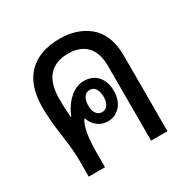

<svg xmlns="http://www.w3.org/2000/svg" viewBox="-133 -683 792 805"><g transform="rotate(-30 263.5 -281.0)"><path d="M256.8 -562Q297.4 -562 332 -550.8Q366.7 -539.6 394.5 -517.1Q422.4 -494.6 438.2 -456.8Q454.1 -418.9 454.1 -369.1V0H375V-359.9Q375 -426.3 343.3 -458.3Q311.5 -490.2 256.8 -490.2Q128.9 -490.2 128.9 -341.8Q128.9 -299.8 132.8 -253.9H134.8Q153.8 -300.8 186 -329.3Q218.3 -357.9 254.9 -357.9Q295.9 -357.9 320.1 -331.1Q344.2 -304.2 344.2 -258.8Q344.2 -214.4 320.3 -187.3Q296.4 -160.2 258.8 -160.2Q232.9 -160.2 211.4 -176Q189.9 -191.9 180.2 -221.2Q151.9 -186.5 151.9 -64.9V0H73.2V-81.1Q73.2 -127.4 61.5 -207.8Q49.8 -288.1 49.8 -347.2Q49.8 -454.1 103.8 -508.1Q157.7 -562 256.8 -562ZM257.8 -313Q239.3 -313 229.7 -297.9Q220.2 -282.7 220.2 -258.8Q220.2 -235.4 229.7 -220.7Q239.3 -206.1 257.8 -206.1Q275.9 -206.1 285.4 -220.9Q294.9 -235.8 294.9 -258.8Q294.9 -282.2 285.4 -297.6Q275.9 -313 257.8 -313Z"/></g></svg>

Font: Noto Sans Thai Looped Condensed
Style: Regular
Weight: 400
Width: 3
Designer: Sasikarn Vongin, Ben Mitchell
Foundry: The Fontpad Ltd
Version: Version 1.00